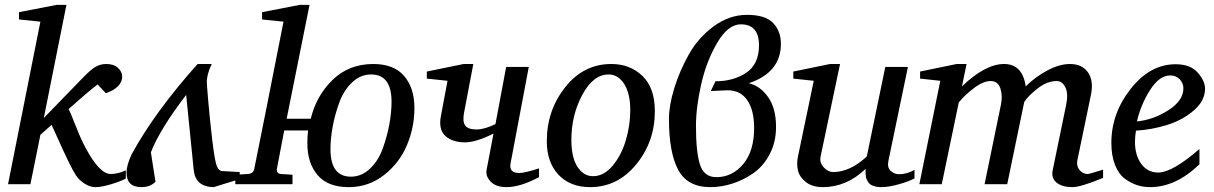

<svg xmlns="http://www.w3.org/2000/svg" viewBox="-20 -757 4989 789"><path d="M497 -23Q471 -10 433.5 1Q396 12 373 12Q350 12 328 -2Q306 -16 293 -35Q281 -53 261.5 -93Q242 -133 219.5 -183.5Q197 -234 192 -244L146 -203L105 0H13L146 -668L58 -677V-707L213 -737H253L160 -272L322 -439Q352 -470 372 -482Q392 -494 417 -494Q448 -494 465.5 -477.5Q483 -461 482 -440Q482 -421 465 -403Q448 -385 415 -374L381 -410Q337 -376 262 -309Q269 -296 292 -237.5Q315 -179 332 -149Q389 -42 435 -42Q465 -42 497 -57Z M500 -48Q500 -78 521 -123Q616 -297 792 -494H850Q829 -450 830 -418Q830 -409 836 -339Q842 -269 852 -183.5Q862 -98 871 -74Q880 -54 894 -54L965 -50V-21L858 12Q783 11 776 -59L745 -367Q637 -226 600 -131L619 -10Q597 12 561 12Q500 12 500 -48Z M1158 -269H1257Q1280 -364 1347 -429Q1414 -494 1514 -494Q1599 -494 1641 -444.5Q1683 -395 1683 -313Q1683 -234 1652.5 -161Q1622 -88 1558.5 -38Q1495 12 1413 12Q1327 12 1285 -37.5Q1243 -87 1243 -168Q1243 -194 1246 -221H1148L1118 -64Q1115 -44 1134 -42L1182 -39V0H947V-39L999 -42Q1022 -44 1025 -64L1072 -298L1145 -668L1057 -677V-707L1212 -737H1252ZM1589 -339Q1589 -451 1505 -451Q1461 -451 1426.5 -418Q1392 -385 1374 -335Q1356 -285 1347 -236Q1338 -187 1338 -144Q1338 -31 1422 -31Q1466 -31 1500.5 -64Q1535 -97 1553 -147Q1571 -197 1580 -246.5Q1589 -296 1589 -339Z M2195 -29Q2118 12 2061 12Q2018 12 1996 -11Q1974 -34 1980 -61L2008 -208Q1936 -172 1891 -172Q1839 -172 1810 -198.5Q1781 -225 1792 -281L1819 -425L1734 -434V-463L1885 -494H1925L1887 -294Q1880 -258 1891.5 -241.5Q1903 -225 1938 -225Q1971 -225 2016 -247L2060 -482H2153L2078 -85Q2071 -46 2114 -46Q2135 -46 2195 -65Z M2671 -300Q2671 -175 2594.5 -81.5Q2518 12 2405 12Q2323 12 2275 -39Q2227 -90 2227 -177Q2227 -303 2302.5 -398.5Q2378 -494 2492 -494Q2569 -494 2620 -445Q2671 -396 2671 -300ZM2570 -304Q2570 -373 2545 -412Q2520 -451 2481 -451Q2418 -451 2373 -367.5Q2328 -284 2328 -182Q2328 -110 2353 -71.5Q2378 -33 2417 -33Q2462 -33 2498 -76.5Q2534 -120 2552 -181.5Q2570 -243 2570 -304Z M3189 -577Q3189 -459 3057 -415Q3104 -404 3136.5 -358Q3169 -312 3169 -236Q3169 -173 3143 -123.5Q3117 -74 3076 -45.5Q3035 -17 2989.5 -2.5Q2944 12 2899 12Q2805 12 2767 -59Q2729 -130 2729 -268Q2729 -323 2750.5 -393.5Q2772 -464 2810.5 -533Q2849 -602 2913 -649Q2977 -696 3050 -696Q3125 -696 3157 -662.5Q3189 -629 3189 -577ZM3099 -571Q3099 -657 3024 -657Q2972 -657 2927.5 -581.5Q2883 -506 2861.5 -411Q2840 -316 2840 -238Q2840 -132 2856.5 -80.5Q2873 -29 2924 -29Q2989 -29 3034 -82.5Q3079 -136 3079 -231Q3079 -304 3051 -345Q3023 -386 2970 -386L2901 -383L2920 -423Q2994 -423 3046.5 -458Q3099 -493 3099 -571Z M3738 -24Q3717 -12 3674.5 0Q3632 12 3602 12Q3588 12 3577.5 9.5Q3567 7 3560 3Q3553 -1 3548.5 -7.5Q3544 -14 3541.5 -19.5Q3539 -25 3538 -32.5Q3537 -40 3537 -44Q3537 -48 3537 -55Q3537 -62 3537 -63Q3459 12 3361 12Q3318 12 3291.5 -9Q3265 -30 3259 -57Q3253 -84 3259 -113L3324 -425L3240 -434V-463L3391 -494H3432L3352 -113Q3347 -89 3365 -69.5Q3383 -50 3404 -50Q3473 -50 3542 -114L3618 -482H3711L3631 -97Q3625 -69 3640 -55Q3655 -41 3675 -41Q3706 -41 3738 -59Z M4513 -26Q4421 12 4387 12Q4345 12 4322 -6.5Q4299 -25 4306 -58L4361 -325Q4371 -372 4358 -398Q4345 -424 4323 -424Q4283 -424 4244 -393.5Q4205 -363 4189 -338L4119 0H4026L4093 -326Q4101 -363 4091 -393.5Q4081 -424 4051 -424Q4020 -424 3981 -394Q3942 -364 3920 -336L3850 0H3758L3844 -425L3761 -434V-463L3911 -494H3952L3933 -402Q4029 -494 4106 -494Q4182 -494 4195 -402Q4234 -441 4284 -467.5Q4334 -494 4377 -494Q4427 -494 4451 -459.5Q4475 -425 4463 -367L4407 -97Q4403 -74 4416.5 -58Q4430 -42 4450 -42Q4457 -42 4513 -60Z M4932 -393Q4932 -342 4884.5 -302Q4837 -262 4774.5 -243Q4712 -224 4648 -220Q4644 -194 4644 -174Q4644 -119 4670 -83.5Q4696 -48 4739 -48Q4798 -48 4909 -145V-82Q4812 12 4706 12Q4680 12 4655 4.5Q4630 -3 4604 -21.5Q4578 -40 4562.5 -78Q4547 -116 4547 -170Q4547 -291 4626.5 -392Q4706 -493 4811 -493Q4872 -493 4902 -458.5Q4932 -424 4932 -393ZM4843 -394Q4843 -415 4828 -431Q4813 -447 4789 -447Q4744 -447 4706 -387Q4668 -327 4652 -258Q4721 -265 4782 -304.5Q4843 -344 4843 -394Z"/></svg>

Font: Veleka
Style: Italic
Weight: 400
Italic angle: -12°
Designer: Stefan Peev, Context Ltd, 2016; SIL International, 1997-2014.
Foundry: Stefan Peev, Context Ltd, 2016
Version: Version 1.000